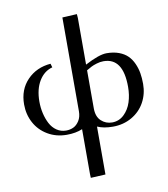

<svg xmlns="http://www.w3.org/2000/svg" viewBox="-106 -817 1052 1200"><g transform="rotate(-10 420.5 -217.5)"><path d="M41 -230Q41 -324.2 99.4 -384.5Q157.7 -444.8 248 -452.1L254.9 -428.2Q201.2 -413.6 169.7 -361.3Q138.2 -309.1 138.2 -231Q138.2 -192.4 146.5 -156.2Q154.8 -120.1 170.4 -90.1Q186 -60.1 212.4 -42Q238.8 -23.9 272 -23.9Q296.9 -23.9 318.4 -33.9Q339.8 -43.9 355.5 -68.6Q371.1 -93.3 371.1 -128.9V-724.1L463.9 -729L465.8 -704.1V-408.2Q556.2 -456.1 604 -456.1Q647.9 -456.1 681.9 -443.4Q715.8 -430.7 737.1 -409.4Q758.3 -388.2 771.7 -358.2Q785.2 -328.1 790.5 -296.6Q795.9 -265.1 795.9 -228Q795.9 -164.1 767.1 -111.6Q738.3 -59.1 684.8 -28.1Q631.3 2.9 564 2.9Q505.4 2.9 465.8 -15.1V289.1L372.1 293.9L371.1 269V-15.1Q328.6 2.9 272 2.9Q204.6 2.9 151.4 -28.6Q98.1 -60.1 69.6 -113Q41 -166 41 -230ZM465.8 -130.9Q465.8 -77.6 494.9 -50.8Q523.9 -23.9 564 -23.9Q607.9 -23.9 639.6 -54.2Q671.4 -84.5 685.8 -129.2Q700.2 -173.8 700.2 -226.1Q700.2 -410.2 576.2 -410.2Q554.7 -410.2 532.5 -403.3Q510.3 -396.5 498 -390.1Q485.8 -383.8 465.8 -372.1Z"/></g></svg>

Font: Dehuti Alt
Style: Bold
Weight: 700
Version: Version 1.2